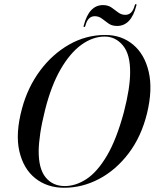

<svg xmlns="http://www.w3.org/2000/svg" viewBox="-20 -876 730 906"><path d="M476.5 -711Q553.5 -711 608 -665.5Q662.5 -620 681.8 -537Q701 -454 674 -342Q647 -231.5 587.2 -152.8Q527.5 -74 448.2 -32Q369 10 282.5 10Q203 10 146.8 -34.5Q90.5 -79 71.2 -162.8Q52 -246.5 84 -364.5Q111 -464.5 169.2 -542.8Q227.5 -621 306.8 -666Q386 -711 476.5 -711ZM285.5 2Q337.5 2 388.2 -31.2Q439 -64.5 484.2 -140.8Q529.5 -217 564.5 -346.5Q579.5 -405 586.8 -451.5Q594 -498 594 -533.5Q595 -619.5 560 -661.5Q525 -703.5 474 -703.5Q418 -703.5 364.2 -664.8Q310.5 -626 266 -549Q221.5 -472 192.5 -356.5Q177 -294.5 170 -247.2Q163 -200 162.5 -164.5Q162 -79.5 195.5 -38.8Q229 2 285.5 2ZM532.5 -753.5Q508.5 -753.5 492.2 -765Q476 -776.5 461.2 -788Q446.5 -799.5 427 -799.5Q394.5 -799.5 383 -755Q381.5 -748.5 377.5 -748.5Q373 -748.5 375 -755Q400 -852 466 -852Q490 -852 506.2 -840.5Q522.5 -829 537.5 -817.5Q552.5 -806 571.5 -806Q604 -806 615.5 -850Q617 -856.5 621 -856.5Q625.5 -856.5 623.5 -850Q599 -753.5 532.5 -753.5Z"/></svg>

Font: Fraunces 144pt
Style: Italic
Weight: 400
Italic angle: -16°
Version: Version 1.000;[b76b70a41]